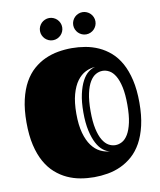

<svg xmlns="http://www.w3.org/2000/svg" viewBox="-99 -993 908 1089"><g transform="rotate(-10 355.0 -448.0)"><path d="M355 19Q315.9 19 276.6 12.2Q237.3 5.4 201.2 -11.2Q165 -27.8 133.8 -55.4Q102.5 -83 79.3 -124.3Q56.2 -165.5 43 -221.9Q29.8 -278.3 29.8 -353Q29.8 -427.2 43 -483.9Q56.2 -540.5 79.3 -581.8Q102.5 -623 133.8 -650.4Q165 -677.7 201.2 -694.1Q237.3 -710.4 276.6 -717.3Q315.9 -724.1 355 -724.1Q394 -724.1 433.6 -717.3Q473.1 -710.4 509.3 -694.1Q545.4 -677.7 576.7 -650.4Q607.9 -623 630.9 -581.8Q653.8 -540.5 667 -483.9Q680.2 -427.2 680.2 -353Q680.2 -278.8 667 -222.2Q653.8 -165.5 630.9 -124.3Q607.9 -83 576.7 -55.4Q545.4 -27.8 509.3 -11.2Q473.1 5.4 433.6 12.2Q394 19 355 19ZM398.9 -353Q398.9 -292 408 -251Q417 -210 432.1 -185.1Q447.3 -160.2 466.1 -149.7Q484.9 -139.2 504.9 -139.2Q524.9 -139.2 543.9 -149.7Q563 -160.2 577.9 -185.1Q592.8 -210 601.8 -251Q610.8 -292 610.8 -353Q610.8 -414.1 601.8 -455.1Q592.8 -496.1 577.9 -521Q563 -545.9 543.9 -556.4Q524.9 -566.9 504.9 -566.9Q484.9 -566.9 466.1 -556.4Q447.3 -545.9 432.1 -521Q417 -496.1 408 -455.1Q398.9 -414.1 398.9 -353ZM357.4 -353Q357.4 -414.1 367.4 -458.5Q377.4 -502.9 393.1 -532.2Q408.7 -561.5 428.5 -576.9Q448.2 -592.3 468.3 -596.2Q439.5 -594.7 412.1 -581.1Q384.8 -567.4 363.5 -538.6Q342.3 -509.8 329.6 -464.1Q316.9 -418.5 316.9 -353Q316.9 -287.6 329.6 -241.9Q342.3 -196.3 363.5 -167.5Q384.8 -138.7 412.1 -125Q439.5 -111.3 468.3 -109.9Q448.2 -113.3 428.5 -128.9Q408.7 -144.5 393.1 -173.8Q377.4 -203.1 367.4 -247.6Q357.4 -292 357.4 -353ZM195.3 -850.6Q195.3 -863.8 200.4 -875.5Q205.6 -887.2 214.1 -895.8Q222.7 -904.3 234.4 -909.4Q246.1 -914.6 259.3 -914.6Q272.5 -914.6 284.2 -909.4Q295.9 -904.3 304.4 -895.8Q313 -887.2 318.1 -875.5Q323.2 -863.8 323.2 -850.6Q323.2 -837.4 318.1 -825.7Q313 -814 304.4 -805.4Q295.9 -796.9 284.2 -791.7Q272.5 -786.6 259.3 -786.6Q246.1 -786.6 234.4 -791.7Q222.7 -796.9 214.1 -805.4Q205.6 -814 200.4 -825.7Q195.3 -837.4 195.3 -850.6ZM386.7 -850.6Q386.7 -863.8 391.8 -875.5Q397 -887.2 405.5 -895.8Q414.1 -904.3 425.8 -909.4Q437.5 -914.6 450.7 -914.6Q463.9 -914.6 475.6 -909.4Q487.3 -904.3 495.8 -895.8Q504.4 -887.2 509.5 -875.5Q514.6 -863.8 514.6 -850.6Q514.6 -837.4 509.5 -825.7Q504.4 -814 495.8 -805.4Q487.3 -796.9 475.6 -791.7Q463.9 -786.6 450.7 -786.6Q437.5 -786.6 425.8 -791.7Q414.1 -796.9 405.5 -805.4Q397 -814 391.8 -825.7Q386.7 -837.4 386.7 -850.6Z"/></g></svg>

Font: Fascinate Inline
Style: Regular
Weight: 900
Designer: Astigmatic (AOETI)
Foundry: Astigmatic (AOETI)
Version: Version 1.000